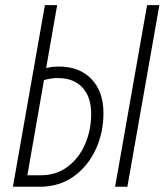

<svg xmlns="http://www.w3.org/2000/svg" viewBox="-20 -713 628 733"><path d="M29.3 0 151.4 -693.4H198.2L156.2 -453.1Q168.9 -456.5 181.2 -457.8Q193.4 -459 203.6 -459Q283.7 -459 329.3 -411.1Q375 -363.3 375 -281.2Q375 -207 345.5 -142.8Q315.9 -78.6 261.2 -39.3Q206.5 0 130.9 0ZM84.5 -43.9H135.3Q195.3 -43.9 238.5 -76.7Q281.7 -109.4 304.9 -162.8Q328.1 -216.3 328.1 -278.3Q328.1 -342.3 294.9 -378.7Q261.7 -415 200.2 -415Q174.3 -415 147.9 -407.2ZM419.4 0 541.5 -693.4H588.4L466.3 0Z"/></svg>

Font: Cascadia Code ExtraLight
Style: Italic
Weight: 200
Italic angle: -10°
Monospace: yes
Designer: Aaron Bell
Foundry: Saja Typeworks
Version: Version 2404.023; ttfautohint (v1.8.4)